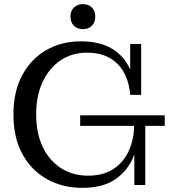

<svg xmlns="http://www.w3.org/2000/svg" viewBox="-20 -895 826 929"><path d="M381 -754Q354 -754 337.5 -770.5Q321 -787 321 -815Q321 -842 337.5 -858.5Q354 -875 381 -875Q408 -875 424.5 -858.5Q441 -842 441 -815Q441 -787 424.5 -770.5Q408 -754 381 -754ZM378 14Q283 14 207.5 -28Q132 -70 88.5 -149.5Q45 -229 45 -341Q45 -453 88 -532Q131 -611 204.5 -653Q278 -695 371 -695Q463 -695 522.5 -659Q582 -623 610 -558V-682H663V-436H610Q606 -492 583 -538Q560 -584 515 -612Q470 -640 400 -640Q328 -640 273 -603Q218 -566 186.5 -499Q155 -432 155 -341Q155 -251 186.5 -184.5Q218 -118 275 -81.5Q332 -45 406 -45Q480 -45 529 -77.5Q578 -110 603 -165Q628 -220 629 -286H368V-337H777V-286H683V0H630V-147Q603 -74 541.5 -30Q480 14 378 14Z"/></svg>

Font: Montagu Slab 144pt
Style: Regular
Weight: 400
Designer: Florian Karsten
Foundry: Florian Karsten
Version: Version 1.000; ttfautohint (v1.8.3)